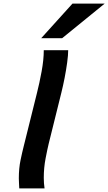

<svg xmlns="http://www.w3.org/2000/svg" viewBox="-20 -1055 606 1075"><path d="M225.1 -773.9H361.8Q361.8 -747.1 356.2 -705.6Q350.6 -664.1 341.8 -618.9Q333 -573.7 323.2 -534.7L252.9 -251.5Q245.6 -221.7 235.4 -168.9Q225.1 -116.2 225.1 -59.1Q225.1 -28.8 229.5 0H87.9Q87.4 -11.2 86.4 -29.1Q85.4 -46.9 85.4 -56.6Q85.4 -112.8 95 -158.4Q104.5 -204.1 113.3 -238.3L187 -534.7Q200.7 -588.4 212.9 -654.5Q225.1 -720.7 225.1 -773.9ZM385.7 -1034.7H565.9L328.1 -841.3H210.9Z"/></svg>

Font: Andika
Style: Bold Italic
Weight: 700
Italic angle: -14°
Designer: Victor Gaultney, Annie Olsen, Julie Remington, Don Collingsworth, Eric Hays, Becca Hirsbrunner
Foundry: SIL International
Version: Version 6.101